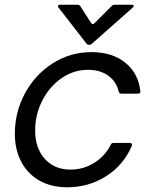

<svg xmlns="http://www.w3.org/2000/svg" viewBox="-20 -784 642 814"><path d="M43 -217Q43 -309 86 -388.5Q129 -468 203.5 -515.5Q278 -563 367 -563Q456 -563 511.5 -518Q567 -473 575 -397V-395Q575 -387 566 -387H494Q486 -387 483 -396Q473 -439 438.5 -463.5Q404 -488 353 -488Q291 -488 239.5 -451.5Q188 -415 158.5 -356Q129 -297 129 -231Q129 -156 170 -110.5Q211 -65 279 -65Q334 -65 380 -94Q426 -123 450 -171Q453 -178 461 -178H531Q536 -178 538.5 -174.5Q541 -171 539 -166Q504 -84 430 -37Q356 10 265 10Q197 10 147 -18.5Q97 -47 70 -98.5Q43 -150 43 -217ZM346 -600 228 -752Q226 -754 226 -758Q226 -760 228 -762Q230 -764 234 -764H309Q316 -764 321 -757L366 -687Q372 -677 380 -685L454 -759Q459 -764 466 -764H538Q545 -764 546.5 -760Q548 -756 543 -752L370 -599Q365 -594 358 -594Q350 -594 346 -600Z"/></svg>

Font: Open Sauce Two
Style: Italic
Weight: 400
Italic angle: -10°
Designer: Alfredo Marco Pradil
Foundry: Creative Sauce Fz LLC
Version: Version 1.477